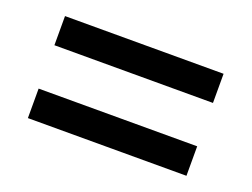

<svg xmlns="http://www.w3.org/2000/svg" viewBox="-59 -600 682 520"><g transform="rotate(20 282.0 -340.0)"><path d="M510 -403H53V-487H510ZM510 -193H53V-278H510Z"/></g></svg>

Font: Hind Vadodara Medium
Style: Regular
Weight: 500
Designer: Hitesh Malaviya
Foundry: Indian Type Foundry
Version: Version 1.001;PS 1.0;hotconv 1.0.86;makeotf.lib2.5.63406; tt